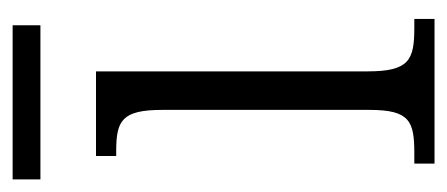

<svg xmlns="http://www.w3.org/2000/svg" viewBox="-226 -486 708 304"><g transform="rotate(-90 128.0 -334.0)"><path d="M-4 -624H240V-668H-4ZM21 0H250V-32H236C185 -32 167 -40 167 -106V-536H33V-504H41C89 -504 106 -495 106 -431V-103C106 -39 88 -32 37 -32H21Z"/></g></svg>

Font: Noto Serif Sinhala Condensed Light
Style: Regular
Weight: 300
Width: 3
Designer: Jelle Bosma - Monotype Design Team
Foundry: Monotype Imaging Inc.
Version: Version 2.007